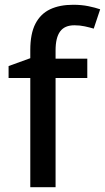

<svg xmlns="http://www.w3.org/2000/svg" viewBox="-20 -785 440 805"><path d="M346 -458H213V0H107V-458H16V-508L107 -541V-575Q107 -644 128.5 -685.5Q150 -727 190 -746Q230 -765 287 -765Q322 -765 351 -759Q380 -753 400 -746L373 -665Q356 -670 335.5 -674.5Q315 -679 292 -679Q251 -679 232 -653Q213 -627 213 -574V-539H346Z"/></svg>

Font: Noto Sans Vithkuqi Medium
Style: Regular
Weight: 500
Version: Version 1.001